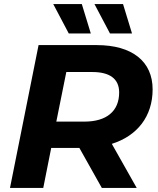

<svg xmlns="http://www.w3.org/2000/svg" viewBox="-20 -921 775 941"><path d="M425 -757 381 -901H241L317 -757ZM627 -757 583 -901H443L519 -757ZM728 -483C728 -620 628 -700 454 -700H169L29 0H192L231 -196H369L479 0H650L528 -216C653 -255 728 -351 728 -483ZM394 -325H256L305 -568H433C516 -568 564 -536 564 -468C564 -375 501 -325 394 -325Z"/></svg>

Font: AWKNG-Font
Style: Bold Italic
Weight: 700
Italic angle: -11.3°
Designer: Awakening Church
Foundry: Awakening Church
Version: Version 1.700;PS 001.700;hotconv 1.0.88;makeotf.lib2.5.64775